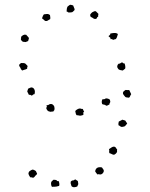

<svg xmlns="http://www.w3.org/2000/svg" viewBox="-20 -760 627 801"><path d="M197.3 19.5Q194.3 17.6 193.4 10.7Q192.4 3.9 193.4 1Q196.3 -5.9 198.7 -6.3Q201.2 -6.8 202.1 -9.8Q205.1 -9.8 208.5 -9.8Q211.9 -9.8 215.8 -8.8Q215.8 -3.9 225.6 -3.9Q226.6 1 227.5 5.9Q228.5 10.7 226.6 15.6Q212.9 19.5 208 19Q203.1 18.6 197.3 19.5ZM293.9 -11.7Q300.8 -6.8 302.2 -6.3Q303.7 -5.9 304.7 -4.9Q307.6 7.8 305.7 10.7Q303.7 13.7 302.7 17.6Q297.9 20.5 290.5 21Q283.2 21.5 278.3 16.6Q275.4 8.8 274.9 5.4Q274.4 2 275.4 -2.9Q281.2 -7.8 283.2 -7.3Q285.2 -6.8 287.1 -7.8ZM107.4 -19.5Q101.6 -26.4 101.6 -27.8Q101.6 -29.3 99.6 -32.2Q97.7 -35.2 99.6 -40.5Q101.6 -45.9 106.4 -47.9Q107.4 -48.8 111.3 -50.8Q115.2 -52.7 117.2 -52.7Q127 -48.8 127.4 -47.9Q127.9 -46.9 129.9 -45.9L134.8 -35.2Q133.8 -32.2 131.3 -30.3Q128.9 -28.3 127 -26.4Q121.1 -16.6 115.2 -19Q109.4 -21.5 107.4 -19.5ZM403.3 -33.2Q399.4 -31.2 394 -32.7Q388.7 -34.2 385.7 -32.2Q383.8 -36.1 381.3 -38.6Q378.9 -41 377 -44.9Q379.9 -66.4 405.3 -61.5Q412.1 -50.8 412.6 -50.8Q413.1 -50.8 413.1 -45.9Q411.1 -37.1 403.3 -33.2ZM436.5 -121.1Q434.6 -126 435.5 -129.4Q436.5 -132.8 434.6 -137.7Q439.5 -141.6 446.3 -145.5Q453.1 -149.4 459 -147.5Q462.9 -145.5 464.4 -142.1Q465.8 -138.7 468.8 -136.7Q467.8 -132.8 468.3 -129.9Q468.8 -127 467.8 -125Q464.8 -119.1 458 -115.2Q453.1 -113.3 448.2 -116.2Q443.4 -119.1 436.5 -121.1ZM474.6 -237.3Q473.6 -242.2 474.1 -245.6Q474.6 -249 475.6 -252.9Q484.4 -257.8 486.3 -258.3Q488.3 -258.8 489.3 -260.7Q494.1 -259.8 497.1 -258.8Q500 -257.8 502.9 -256.8Q504.9 -252.9 506.8 -250.5Q508.8 -248 510.7 -245.1Q506.8 -239.3 501 -233.4Q487.3 -228.5 483.4 -231.9Q479.5 -235.4 474.6 -237.3ZM299.8 -279.3Q296.9 -282.2 295.9 -287.1Q294.9 -292 293.9 -296.9Q297.9 -301.8 305.7 -305.7Q313.5 -308.6 317.4 -306.6Q321.3 -304.7 325.2 -305.7Q329.1 -297.9 331.1 -293Q326.2 -292 327.6 -287.6Q329.1 -283.2 327.1 -280.3Q316.4 -276.4 311 -277.8Q305.7 -279.3 299.8 -279.3ZM201.2 -293.9Q198.2 -295.9 195.3 -294.4Q192.4 -293 189.5 -293.9Q181.6 -294.9 178.2 -298.8Q174.8 -302.7 172.9 -308.6Q176.8 -317.4 174.8 -318.4Q172.9 -319.3 174.8 -321.3Q180.7 -320.3 183.6 -323.2Q186.5 -326.2 192.4 -326.2Q197.3 -326.2 200.7 -323.2Q204.1 -320.3 206.1 -316.4Q207 -314.5 207.5 -309.1Q208 -303.7 206.1 -299.8ZM407.2 -345.7Q411.1 -345.7 415 -346.2Q418.9 -346.7 420.9 -349.6Q432.6 -349.6 438.5 -343.8Q441.4 -335 439 -332Q436.5 -329.1 436.5 -324.2Q432.6 -322.3 427.7 -319.8Q422.9 -317.4 418.9 -322.3Q413.1 -324.2 410.6 -324.2Q408.2 -324.2 406.2 -326.2Q402.3 -335.9 407.2 -345.7ZM519.5 -383.8Q521.5 -378.9 523.4 -375.5Q525.4 -372.1 527.3 -367.2Q522.5 -359.4 522 -356.9Q521.5 -354.5 517.6 -352.5Q512.7 -353.5 509.3 -353.5Q505.9 -353.5 502.9 -355.5Q494.1 -365.2 493.2 -368.7Q492.2 -372.1 494.1 -377Q495.1 -377.9 499 -381.3Q502.9 -384.8 504.9 -384.8Q512.7 -383.8 515.1 -384.3Q517.6 -384.8 519.5 -383.8ZM124 -367.2Q120.1 -367.2 118.2 -365.2Q116.2 -363.3 113.3 -361.3Q110.4 -361.3 108.4 -363.3Q106.4 -365.2 100.6 -364.3Q96.7 -371.1 93.8 -377.9Q93.8 -380.9 95.2 -383.3Q96.7 -385.7 96.7 -389.6Q101.6 -391.6 106 -394Q110.4 -396.5 115.2 -394.5Q121.1 -392.6 124 -385.3Q127 -377.9 124 -367.2ZM72.3 -465.8Q65.4 -473.6 65.9 -474.6Q66.4 -475.6 65.4 -476.6Q59.6 -484.4 59.6 -488.3Q61.5 -493.2 64 -493.7Q66.4 -494.1 66.4 -497.1Q82 -498 86.4 -494.1Q90.8 -490.2 94.7 -485.4Q95.7 -482.4 93.8 -479Q91.8 -475.6 93.8 -473.6Q84 -468.8 81.1 -468.8ZM490.2 -500Q493.2 -495.1 500 -495.1Q502.9 -485.4 502.9 -480.5Q502.9 -475.6 502 -473.6Q495.1 -468.8 492.2 -465.8Q479.5 -467.8 478.5 -468.8Q474.6 -469.7 472.2 -474.1Q469.7 -478.5 468.8 -480.5Q469.7 -489.3 471.7 -490.7Q473.6 -492.2 474.6 -494.1Q480.5 -494.1 482.9 -496.6Q485.4 -499 490.2 -500ZM67.4 -605.5Q71.3 -610.4 76.2 -613.3Q81.1 -616.2 88.9 -615.2Q96.7 -606.4 98.6 -604.5Q100.6 -602.5 100.6 -599.6Q100.6 -597.7 99.1 -594.7Q97.7 -591.8 97.7 -588.9Q85.9 -583 82.5 -585Q79.1 -586.9 76.2 -585Q74.2 -586.9 71.3 -589.4Q68.4 -591.8 67.4 -594.7Q66.4 -597.7 67.9 -600.1Q69.3 -602.5 67.4 -605.5ZM440.4 -596.7Q442.4 -601.6 438.5 -604Q434.6 -606.4 432.6 -609.4Q434.6 -611.3 437.5 -613.3Q440.4 -615.2 440.4 -620.1Q466.8 -626 471.7 -617.2Q469.7 -612.3 468.3 -606.4Q466.8 -600.6 462.9 -596.7Q459 -596.7 456.5 -595.2Q454.1 -593.8 452.1 -593.8Q450.2 -594.7 447.8 -596.2Q445.3 -597.7 440.4 -596.7ZM155.3 -683.6Q159.2 -696.3 163.1 -700.2Q169.9 -701.2 176.3 -701.7Q182.6 -702.1 188.5 -697.3Q188.5 -693.4 189.5 -689.9Q190.4 -686.5 189.5 -680.7Q183.6 -677.7 179.2 -674.3Q174.8 -670.9 168 -672.9Q159.2 -680.7 158.2 -681.2Q157.2 -681.6 155.3 -683.6ZM358.4 -689.5Q357.4 -693.4 356.4 -695.3Q355.5 -697.3 357.4 -701.2Q364.3 -709 365.2 -709Q366.2 -709 369.1 -710.9Q371.1 -711.9 373.5 -712.9Q376 -713.9 379.9 -712.9Q385.7 -707 387.2 -705.6Q388.7 -704.1 390.6 -702.1Q388.7 -692.4 389.6 -690.4Q385.7 -689.5 384.8 -686.5Q383.8 -683.6 381.8 -681.6Q374 -679.7 369.1 -683.6Q364.3 -687.5 358.4 -689.5ZM257.8 -711.9Q257.8 -724.6 261.7 -732.4Q266.6 -736.3 268.6 -737.8Q270.5 -739.3 272.5 -740.2Q275.4 -740.2 278.3 -739.3Q281.2 -738.3 285.2 -737.3Q290 -725.6 291 -722.7Q292 -719.7 290 -716.8Q282.2 -709 280.8 -709Q279.3 -709 272.5 -708Q265.6 -707 263.2 -709.5Q260.7 -711.9 257.8 -711.9Z"/></svg>

Font: Codystar
Style: Light
Weight: 300
Version: Version 1.000